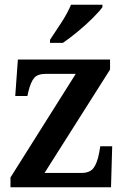

<svg xmlns="http://www.w3.org/2000/svg" viewBox="-20 -786 526 806"><path d="M24 0V-41L298 -476H173Q138 -476 123.5 -459Q109 -442 99 -401L95 -383H44L55 -536H442V-494L167 -60H322Q357 -60 372.5 -80.5Q388 -101 396 -143L401 -172H451L446 0ZM190 -619Q211 -650 237.5 -691Q264 -732 278 -766H410V-756Q398 -739 369.5 -710.5Q341 -682 306.5 -653.5Q272 -625 244 -606H190Z"/></svg>

Font: Noto Serif Lao SemiCondensed SemiBold
Style: Regular
Weight: 600
Width: 4
Designer: Monotype Design Team
Foundry: Monotype Imaging Inc.
Version: Version 2.003; ttfautohint (v1.8.4.7-5d5b)